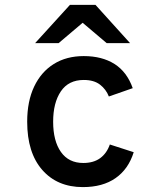

<svg xmlns="http://www.w3.org/2000/svg" viewBox="-20 -752 656 784"><path d="M318.5 12Q214 12 152.5 -58.2Q91 -128.5 91 -255Q91 -338.5 119.5 -398.5Q148 -458.5 199.8 -490.8Q251.5 -523 322 -523Q396.5 -523 447.5 -490.8Q498.5 -458.5 522 -392L424.5 -358Q413 -387.5 388.2 -406.5Q363.5 -425.5 322 -425.5Q260 -425.5 228.5 -379Q197 -332.5 197 -255Q197 -176.5 228.8 -131.5Q260.5 -86.5 320 -86.5Q362 -86.5 389 -106.2Q416 -126 428.5 -162L526 -130.5Q504.5 -61.5 452 -24.8Q399.5 12 318.5 12ZM123.5 -576 265.5 -732H370L511 -576H415.5L317.5 -659L219.5 -576Z"/></svg>

Font: Overpass Mono SemiBold
Style: Regular
Weight: 600
Monospace: yes
Designer: Delve Withrington, Dave Bailey
Foundry: Delve Fonts LLC
Version: Version 4.000